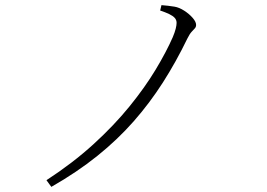

<svg xmlns="http://www.w3.org/2000/svg" viewBox="-20 -718 1040 748"><path d="M604 -677 609 -698Q623 -697 635 -695.5Q647 -694 660 -692Q678 -689 697.5 -676.5Q717 -664 730.5 -648.5Q744 -633 744 -621Q744 -613 739 -607.5Q734 -602 726.5 -594Q719 -586 710 -568Q666 -477 614.5 -396.5Q563 -316 500.5 -245Q438 -174 359 -110.5Q280 -47 180 10L161 -16Q264 -83 344.5 -156.5Q425 -230 485 -304Q545 -378 586.5 -447Q628 -516 653 -573Q661 -592 664.5 -606Q668 -620 668 -629Q668 -640 661 -648Q654 -656 639.5 -663Q625 -670 604 -677Z"/></svg>

Font: Source Han Serif JP VF
Style: Regular
Weight: 250
Designer: Ryoko NISHIZUKA 西塚涼子 (kana & ideographs); Frank Grießhammer (Latin, Greek & Cyrillic); Wenlong ZHANG 张文龙 (bopomofo); San
Foundry: Adobe
Version: Version 2.001;hotconv 1.1.0;makeotfexe 2.6.0